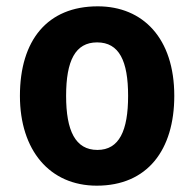

<svg xmlns="http://www.w3.org/2000/svg" viewBox="-20 -577 615 607"><path d="M531 -274C531 -456 432 -557 289 -557C130 -557 43 -450 43 -274C43 -102 137 10 286 10C446 10 531 -103 531 -274ZM189 -274C189 -385 218 -443 287 -443C357 -443 385 -384 385 -274C385 -164 357 -103 288 -103C218 -103 189 -164 189 -274Z"/></svg>

Font: Noto Sans Georgian SemiCondensed Bold
Style: Regular
Weight: 700
Width: 4
Designer: Monotype Design Team, Akaki Razmadze
Foundry: Google LLC
Version: Version 2.005